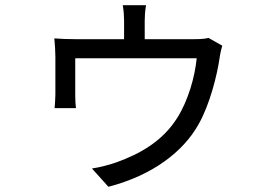

<svg xmlns="http://www.w3.org/2000/svg" viewBox="-20 -641 1040 735"><path d="M778 -496C768 -493 752 -491 722 -491H534V-562C534 -577 535 -597 539 -621H450C454 -597 455 -577 455 -562V-491H272C244 -491 211 -492 188 -494C190 -476 192 -442 192 -424V-279C192 -263 190 -241 189 -227H271C269 -239 268 -261 268 -275V-418H733C726 -346 700 -255 658 -189C601 -99 515 -52 427 -20C405 -12 362 0 332 4L395 74C565 30 682 -61 740 -165C784 -242 811 -355 820 -415C822 -431 827 -454 831 -466Z"/></svg>

Font: Source Han Sans KR Regular
Style: Regular
Weight: 400
Designer: Ryoko NISHIZUKA (kana & ideographs); Paul D. Hunt (Latin, Greek & Cyrillic); Wenlong ZHANG (bopomofo); Sandoll Communica
Foundry: Adobe Systems Incorporated
Version: Version 1.004;PS 1.004;hotconv 1.0.82;makeotf.lib2.5.63406